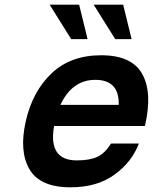

<svg xmlns="http://www.w3.org/2000/svg" viewBox="-20 -776 653 820"><path d="M387 -435Q288 -435 238 -328H487Q490 -435 387 -435ZM281 24Q151 24 106 -53Q61 -130 90 -258Q119 -386 200.5 -463Q282 -540 412 -540Q543 -540 587.5 -460Q632 -380 599 -238H211Q185 -91 308 -91Q364 -91 396.5 -106.5Q429 -122 454 -163H573Q544 -85 469.5 -30.5Q395 24 281 24ZM380 -756H506L542 -609H472ZM192 -756H318L354 -609H284Z"/></svg>

Font: Miedinger
Style: Bold-Italic
Weight: 700
Italic angle: -13°
Version: Version 001.000